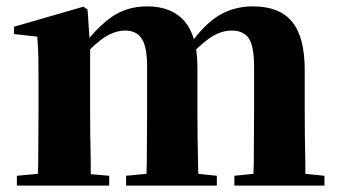

<svg xmlns="http://www.w3.org/2000/svg" viewBox="-20 -583 1065 603"><path d="M33 0V-31L99 -37Q99 -52 100 -69Q100 -111 100.5 -157Q101 -203 101 -238V-322Q101 -371 100.5 -401Q100 -431 97 -468L24 -476V-499L242 -562L255 -553L261 -464Q294 -504 331 -530Q379 -563 442 -563Q519 -563 560 -516Q579 -493 589 -460Q628 -511 670 -536Q717 -563 774 -563Q858 -563 897.5 -514.5Q937 -466 937 -364V-238Q937 -202 937.5 -156Q938 -110 939 -68Q939 -51 939 -37L999 -31V0H716V-31L776 -37Q776 -51 777 -68Q777 -110 777.5 -156Q778 -202 778 -238V-373Q778 -439 761 -463Q744 -487 708 -487Q671 -487 635 -461Q616 -447 596 -428Q600 -401 600 -370V-238Q600 -202 600.5 -156Q601 -110 602 -68Q602 -51 603 -37L661 -31V0H376V-31L440 -37Q440 -51 441 -68Q441 -110 441.5 -156Q442 -202 442 -238V-373Q442 -435 425.5 -461Q409 -487 373 -487Q336 -487 297 -458Q279 -444 263 -428V-238Q263 -203 263.5 -157Q264 -111 265 -69Q265 -51 265 -36L323 -31V0Z"/></svg>

Font: Early Summer Mincho Heavy
Style: Regular
Weight: 900
Designer: GuiWonder
Version: Version 1.002